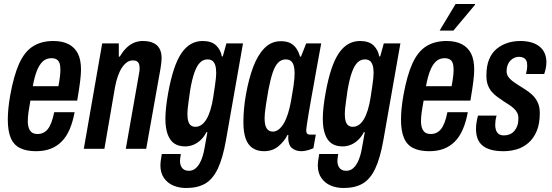

<svg xmlns="http://www.w3.org/2000/svg" viewBox="-20 -744 2758 960"><path d="M160 12Q111 12 79.5 -4Q48 -20 33.5 -55Q19 -90 19 -146Q19 -172 22 -202.5Q25 -233 31 -267Q49 -367 76 -426.5Q103 -486 145 -512.5Q187 -539 247 -539Q292 -539 323 -523Q354 -507 369.5 -476Q385 -445 385 -397Q385 -374 381 -340Q377 -306 366 -241H132Q126 -209 122.5 -184Q119 -159 119 -139Q119 -117 124.5 -102.5Q130 -88 140.5 -81Q151 -74 168 -74Q183 -74 196 -80Q209 -86 219 -98.5Q229 -111 237 -132Q245 -153 251 -183H353Q344 -134 328 -97Q312 -60 288 -36Q264 -12 232.5 0Q201 12 160 12ZM144 -313H272Q277 -339 279.5 -359.5Q282 -380 282 -395Q282 -416 277.5 -428.5Q273 -441 263 -447Q253 -453 237 -453Q211 -453 193.5 -436.5Q176 -420 164 -389Q152 -358 144 -313Z M399 0 491 -527H574V-461H579Q595 -488 612.5 -505Q630 -522 650.5 -530.5Q671 -539 694 -539Q725 -539 746 -529.5Q767 -520 777.5 -501Q788 -482 788 -453Q788 -442 786.5 -430Q785 -418 783 -404L711 0H609L675 -375Q677 -383 677.5 -389.5Q678 -396 678 -403Q678 -416 675 -424.5Q672 -433 664.5 -437.5Q657 -442 644 -442Q629 -442 615.5 -433Q602 -424 590.5 -407Q579 -390 570 -365Q561 -340 555 -308L502 0Z M911 196Q875 196 846 183.5Q817 171 799.5 145.5Q782 120 782 82Q782 74 783.5 61Q785 48 789 26H884Q883 36 881.5 44Q880 52 880 59Q880 76 885.5 87.5Q891 99 901 104.5Q911 110 924 110Q944 110 959 97Q974 84 985 59Q996 34 1002 0Q1006 -21 1009.5 -41.5Q1013 -62 1017 -83H1012Q1001 -61 984.5 -45Q968 -29 948 -20.5Q928 -12 906 -12Q873 -12 851.5 -26.5Q830 -41 818.5 -72Q807 -103 807 -150Q807 -176 810.5 -208.5Q814 -241 821 -280Q846 -418 887.5 -478.5Q929 -539 993 -539Q1038 -539 1061 -516.5Q1084 -494 1089 -462H1094L1112 -527H1195L1110 -44Q1094 47 1069 99.5Q1044 152 1006 174Q968 196 911 196ZM957 -110Q973 -110 986.5 -119Q1000 -128 1011.5 -146.5Q1023 -165 1032 -194Q1041 -223 1047 -263Q1052 -296 1055 -317.5Q1058 -339 1059.5 -353Q1061 -367 1061 -378Q1061 -402 1056.5 -417Q1052 -432 1042.5 -439.5Q1033 -447 1017 -447Q996 -447 980 -431Q964 -415 952 -381Q940 -347 931 -294Q926 -260 923 -237.5Q920 -215 918.5 -200.5Q917 -186 917 -175Q917 -152 921.5 -137.5Q926 -123 935 -116.5Q944 -110 957 -110Z M1300 12Q1266 12 1242.5 -4Q1219 -20 1208 -52Q1197 -84 1197 -133Q1197 -165 1200 -199.5Q1203 -234 1210 -273Q1224 -351 1246.5 -410.5Q1269 -470 1303 -504Q1337 -538 1384 -538Q1414 -538 1432.5 -528Q1451 -518 1462.5 -500.5Q1474 -483 1480 -461H1485L1511 -527H1586L1561 -390Q1557 -366 1550.5 -330.5Q1544 -295 1537 -256Q1530 -217 1524 -181.5Q1518 -146 1514.5 -122Q1511 -98 1511 -93Q1511 -82 1515.5 -76.5Q1520 -71 1530 -71H1559L1547 -3Q1534 3 1517.5 7.5Q1501 12 1487 12Q1459 12 1440 -3.5Q1421 -19 1421 -57Q1421 -59 1421.5 -62Q1422 -65 1422 -68L1418 -70Q1402 -38 1372.5 -13Q1343 12 1300 12ZM1344 -86Q1359 -86 1372.5 -96Q1386 -106 1398 -125.5Q1410 -145 1419.5 -174.5Q1429 -204 1436 -244Q1444 -289 1447.5 -313.5Q1451 -338 1452 -352.5Q1453 -367 1453 -378Q1453 -401 1448.5 -416.5Q1444 -432 1434 -439.5Q1424 -447 1408 -447Q1387 -447 1371 -431Q1355 -415 1343.5 -381Q1332 -347 1322 -294Q1314 -249 1310 -222Q1306 -195 1304.5 -179.5Q1303 -164 1303 -153Q1303 -118 1313.5 -102Q1324 -86 1344 -86Z M1698 196Q1662 196 1633 183.5Q1604 171 1586.5 145.5Q1569 120 1569 82Q1569 74 1570.5 61Q1572 48 1576 26H1671Q1670 36 1668.5 44Q1667 52 1667 59Q1667 76 1672.5 87.5Q1678 99 1688 104.5Q1698 110 1711 110Q1731 110 1746 97Q1761 84 1772 59Q1783 34 1789 0Q1793 -21 1796.5 -41.5Q1800 -62 1804 -83H1799Q1788 -61 1771.5 -45Q1755 -29 1735 -20.5Q1715 -12 1693 -12Q1660 -12 1638.5 -26.5Q1617 -41 1605.5 -72Q1594 -103 1594 -150Q1594 -176 1597.5 -208.5Q1601 -241 1608 -280Q1633 -418 1674.5 -478.5Q1716 -539 1780 -539Q1825 -539 1848 -516.5Q1871 -494 1876 -462H1881L1899 -527H1982L1897 -44Q1881 47 1856 99.5Q1831 152 1793 174Q1755 196 1698 196ZM1744 -110Q1760 -110 1773.5 -119Q1787 -128 1798.5 -146.5Q1810 -165 1819 -194Q1828 -223 1834 -263Q1839 -296 1842 -317.5Q1845 -339 1846.5 -353Q1848 -367 1848 -378Q1848 -402 1843.5 -417Q1839 -432 1829.5 -439.5Q1820 -447 1804 -447Q1783 -447 1767 -431Q1751 -415 1739 -381Q1727 -347 1718 -294Q1713 -260 1710 -237.5Q1707 -215 1705.5 -200.5Q1704 -186 1704 -175Q1704 -152 1708.5 -137.5Q1713 -123 1722 -116.5Q1731 -110 1744 -110Z M2126 12Q2077 12 2045.5 -4Q2014 -20 1999.5 -55Q1985 -90 1985 -146Q1985 -172 1988 -202.5Q1991 -233 1997 -267Q2015 -367 2042 -426.5Q2069 -486 2111 -512.5Q2153 -539 2213 -539Q2258 -539 2289 -523Q2320 -507 2335.5 -476Q2351 -445 2351 -397Q2351 -374 2347 -340Q2343 -306 2332 -241H2098Q2092 -209 2088.5 -184Q2085 -159 2085 -139Q2085 -117 2090.5 -102.5Q2096 -88 2106.5 -81Q2117 -74 2134 -74Q2149 -74 2162 -80Q2175 -86 2185 -98.5Q2195 -111 2203 -132Q2211 -153 2217 -183H2319Q2310 -134 2294 -97Q2278 -60 2254 -36Q2230 -12 2198.5 0Q2167 12 2126 12ZM2110 -313H2238Q2243 -339 2245.5 -359.5Q2248 -380 2248 -395Q2248 -416 2243.5 -428.5Q2239 -441 2229 -447Q2219 -453 2203 -453Q2177 -453 2159.5 -436.5Q2142 -420 2130 -389Q2118 -358 2110 -313ZM2178 -591 2258 -724H2355V-720L2247 -591Z M2498 12Q2459 12 2432.5 4Q2406 -4 2390 -18.5Q2374 -33 2367 -53.5Q2360 -74 2360 -99Q2360 -115 2362.5 -131Q2365 -147 2370 -166H2463Q2459 -152 2457.5 -141Q2456 -130 2456 -119Q2456 -104 2460.5 -92Q2465 -80 2474.5 -73.5Q2484 -67 2500 -67Q2515 -67 2528.5 -72.5Q2542 -78 2551.5 -89Q2561 -100 2566.5 -115.5Q2572 -131 2572 -152Q2572 -169 2565.5 -181Q2559 -193 2548.5 -202.5Q2538 -212 2524 -221Q2510 -230 2496 -239Q2481 -249 2466 -260Q2451 -271 2438.5 -285.5Q2426 -300 2419 -319.5Q2412 -339 2412 -366Q2412 -414 2425.5 -447Q2439 -480 2463.5 -500Q2488 -520 2518 -529.5Q2548 -539 2581 -539Q2612 -539 2636.5 -532Q2661 -525 2678 -511Q2695 -497 2703.5 -477.5Q2712 -458 2712 -432Q2712 -419 2709 -403.5Q2706 -388 2701 -374H2610Q2615 -396 2615.5 -405Q2616 -414 2616 -418Q2616 -433 2611 -442Q2606 -451 2596.5 -455.5Q2587 -460 2575 -460Q2562 -460 2550.5 -454.5Q2539 -449 2530.5 -439.5Q2522 -430 2517.5 -417Q2513 -404 2513 -389Q2513 -373 2520.5 -361.5Q2528 -350 2540 -340.5Q2552 -331 2568 -321Q2586 -309 2605.5 -297Q2625 -285 2641.5 -269.5Q2658 -254 2668.5 -232Q2679 -210 2679 -179Q2679 -125 2663.5 -88.5Q2648 -52 2622 -29.5Q2596 -7 2564 2.5Q2532 12 2498 12Z"/></svg>

Font: Archivo ExtraCondensed SemiBold
Style: Italic
Weight: 600
Width: 2
Italic angle: -10°
Designer: Hector Gatti
Foundry: Omnibus-Type
Version: Version 2.001